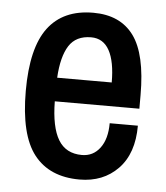

<svg xmlns="http://www.w3.org/2000/svg" viewBox="-45 -578 546 631"><g transform="rotate(5 228.0 -263.0)"><path d="M240 12Q141 12 90 -53Q39 -118 39 -263Q39 -405 89 -471.5Q139 -538 238 -538Q327 -538 371.5 -477.5Q416 -417 416 -282V-237H137Q138 -152 163 -110.5Q188 -69 241 -69Q278 -69 300.5 -99Q323 -129 323 -181H416Q416 -89 367 -38.5Q318 12 240 12ZM138 -315H318Q318 -384 298 -420.5Q278 -457 238 -457Q188 -457 165 -421Q142 -385 138 -315Z"/></g></svg>

Font: Archivo Narrow Medium
Style: Regular
Weight: 500
Designer: Hector Gatti
Foundry: Omnibus-Type
Version: Version 3.002